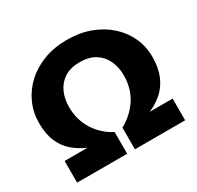

<svg xmlns="http://www.w3.org/2000/svg" viewBox="-154 -897 1099 1073"><g transform="rotate(-30 395.0 -360.0)"><path d="M51 -140H199Q150 -161 112.5 -193.5Q75 -226 54 -275Q33 -324 33 -395Q33 -461 59 -519.5Q85 -578 133 -623Q181 -668 248.5 -694Q316 -720 400 -720Q482 -720 549 -695Q616 -670 665 -626Q714 -582 740.5 -524Q767 -466 767 -400Q767 -330 746 -279.5Q725 -229 687.5 -195Q650 -161 600 -140H748V0H424V-140Q492 -176 534.5 -240Q577 -304 577 -391Q577 -439 558.5 -481.5Q540 -524 500.5 -550Q461 -576 399 -576Q338 -576 299 -550Q260 -524 241.5 -481.5Q223 -439 223 -389Q223 -305 264 -240.5Q305 -176 374 -140V0H51Z"/></g></svg>

Font: Moderustic ExtraBold
Style: Regular
Weight: 800
Designer: Tural Alisoy
Foundry: TAFT Foundry
Version: Version 2.120